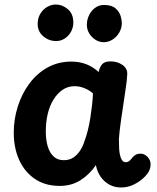

<svg xmlns="http://www.w3.org/2000/svg" viewBox="-20 -822 697 851"><path d="M41 -234Q41 -294 59 -350.5Q77 -407 110.5 -452Q144 -497 191 -523Q238 -549 296 -549Q332 -549 362 -537.5Q392 -526 417 -503Q422 -525 433 -537.5Q444 -550 470 -550Q500 -550 522.5 -534.5Q545 -519 544 -493Q543 -465 535.5 -418.5Q528 -372 522 -327Q520 -313 516.5 -290Q513 -267 510.5 -244Q508 -221 507 -206Q507 -190 508 -165Q509 -140 516 -121.5Q523 -103 537 -103Q546 -103 553 -108.5Q560 -114 567 -124Q575 -133 583 -137Q591 -141 603 -141Q615 -141 626.5 -133Q638 -125 644 -111.5Q650 -98 646 -80Q643 -61 623.5 -40.5Q604 -20 576 -5.5Q548 9 517 9Q488 9 465 -3.5Q442 -16 426.5 -38Q411 -60 405 -90Q377 -49 337 -23.5Q297 2 245 2Q180 2 134.5 -29Q89 -60 65 -113Q41 -166 41 -234ZM183 -240Q183 -202 191.5 -173.5Q200 -145 217.5 -128.5Q235 -112 263 -112Q286 -112 303 -122.5Q320 -133 333 -151.5Q346 -170 354 -195Q363 -219 369.5 -245.5Q376 -272 380.5 -300.5Q385 -329 388 -356Q391 -383 392 -408Q375 -423 353.5 -431.5Q332 -440 311 -440Q281 -440 257.5 -424Q234 -408 217 -380.5Q200 -353 191.5 -317Q183 -281 183 -240ZM229 -640Q197 -640 172 -661Q147 -682 147 -716Q147 -742 159 -761.5Q171 -781 189.5 -791.5Q208 -802 227 -802Q256 -802 280.5 -781.5Q305 -761 305 -722Q305 -700 294.5 -681Q284 -662 266.5 -651Q249 -640 229 -640ZM440 -635Q411 -635 388 -658Q365 -681 365 -713Q365 -733 374 -753Q383 -773 400.5 -786.5Q418 -800 441 -800Q475 -800 492 -785Q509 -770 514.5 -751.5Q520 -733 520 -720Q520 -698 509 -678.5Q498 -659 479.5 -647Q461 -635 440 -635Z"/></svg>

Font: Playpen Sans SemiBold
Style: Regular
Weight: 600
Designer: Laura Meseguer, Veronika Burian, José Scaglione
Foundry: TypeTogether
Version: Version 1.001